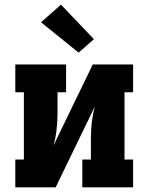

<svg xmlns="http://www.w3.org/2000/svg" viewBox="-20 -808 640 828"><path d="M46 0V-120H83V-410H46V-530H265V-410H228V-318Q228 -283 224 -248.5Q220 -214 211 -181L380 -530H554V-410H517V-120H554V0H335V-120H372V-212Q372 -247 376 -281.5Q380 -316 389 -349L220 0ZM319 -581 157 -712 243 -788 385 -639Z"/></svg>

Font: Iosevka Curly Slab HvEx
Style: Regular
Weight: 900
Width: 7
Monospace: yes
Designer: Belleve Invis
Foundry: Belleve Invis
Version: Version 11.1.0; ttfautohint (v1.8.3)